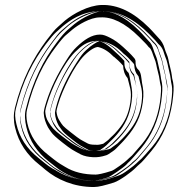

<svg xmlns="http://www.w3.org/2000/svg" viewBox="-20 -717 718 772"><path d="M580 -526C590 -519 594 -498 600 -484C609 -464 608 -453 615 -428C623 -399 620 -397 627 -369C628 -363 628 -340 623 -305C613 -239 589 -184 551 -138C528 -111 512 -93 511 -92C489 -73 493 -73 461 -50C444 -38 433 -31 429 -30C395 -19 373 -15 365 -15C317 -15 276 -25 242 -46C237 -49 230 -53 222 -58C210 -65 184 -86 174 -94C129 -129 101 -171 90 -221C85 -244 85 -262 89 -278C116 -387 156 -465 205 -529C223 -553 238 -570 243 -574L271 -598C294 -617 343 -647 381 -647H383C429 -650 482 -626 540 -568C559 -549 572 -536 576 -530C577 -528 579 -527 580 -526ZM616 -566C608 -574 597 -588 579 -606C517 -668 454 -699 388 -697C334 -695 275 -662 241 -634L213 -609C200 -598 187 -581 167 -555C114 -484 68 -397 40 -283C34 -258 34 -231 41 -203C55 -144 88 -94 139 -54C145 -50 153 -42 163 -34C210 5 276 35 357 35C377 35 402 28 438 17C462 9 510 -26 526 -43C531 -48 536 -53 541 -57C551 -65 564 -80 588 -109C634 -164 662 -230 673 -305C678 -342 680 -367 676 -386C673 -398 671 -407 671 -412C670 -427 659 -464 657 -478C655 -491 645 -510 642 -522C637 -540 629 -553 616 -566ZM554 -305C559 -343 556 -358 551 -384C548 -403 548 -426 536 -437C530 -442 525 -451 525 -466C526 -474 523 -479 520 -483C505 -501 488 -516 475 -528C456 -545 441 -556 423 -565C407 -573 396 -578 382 -578C349 -578 318 -557 288 -528C275 -516 262 -499 247 -475C209 -416 183 -360 167 -310C163 -296 158 -283 156 -266V-261C157 -242 163 -224 173 -205C176 -199 181 -194 185 -187C193 -175 207 -163 231 -144C269 -114 272 -114 305 -96C319 -89 336 -86 353 -85C371 -84 387 -86 408 -93C411 -94 414 -96 416 -97C429 -106 440 -112 448 -121C465 -139 471 -143 490 -166C525 -207 546 -247 554 -305ZM504 -305C497 -259 483 -228 454 -194C433 -169 434 -174 415 -154C411 -151 405 -146 395 -139C373 -133 371 -135 362 -135C348 -135 339 -137 333 -140C300 -158 307 -152 266 -184C229 -213 233 -211 218 -234C211 -245 208 -259 207 -269C209 -284 213 -293 215 -301C229 -350 278 -454 320 -495C346 -520 364 -528 374 -528C397 -523 419 -508 437 -489C437 -489 438 -489 439 -488C450 -479 462 -468 475 -453C476 -435 480 -418 493 -403C501 -368 511 -354 504 -305ZM595 -546C588 -555 577 -567 558 -586C497 -647 438 -675 381 -672C329 -671 281 -639 254 -617L226 -593C217 -586 205 -569 186 -544C136 -477 92 -396 64 -284C59 -264 60 -240 66 -215C79 -160 110 -113 159 -75C169 -67 193 -45 210 -36C218 -32 224 -28 229 -25C267 -2 313 10 365 10C379 10 402 5 437 -6C447 -9 458 -17 476 -30C509 -54 508 -55 528 -73C533 -77 546 -94 570 -122C612 -172 638 -231 648 -301C653 -338 654 -360 651 -374C645 -399 648 -403 639 -435C633 -456 634 -469 623 -494C619 -503 616 -529 595 -546ZM599 -548C609 -539 614 -530 618 -515C623 -499 631 -481 632 -474C635 -457 645 -419 646 -410C647 -403 649 -393 652 -380C655 -368 653 -345 648 -309C638 -239 612 -177 569 -125C545 -97 532 -81 525 -75C520 -70 513 -66 508 -60C495 -47 445 -12 430 -7C395 4 371 10 357 10C282 10 222 -18 179 -54C169 -62 161 -68 155 -73C108 -110 77 -155 65 -209C59 -234 59 -256 64 -277C92 -388 136 -472 187 -540C206 -566 219 -581 229 -590L257 -615C289 -641 345 -670 389 -672C446 -674 502 -647 561 -588C578 -571 589 -558 599 -548ZM529 -309C534 -344 531 -353 526 -380C522 -400 520 -416 519 -418C506 -430 500 -446 500 -465V-467V-468C487 -483 471 -497 458 -509C440 -526 428 -535 413 -542C395 -550 389 -553 382 -553C360 -553 334 -538 305 -510C294 -500 283 -486 268 -462C231 -405 206 -351 191 -303C187 -289 184 -279 181 -262C182 -248 187 -233 195 -217C196 -214 200 -209 206 -200C210 -193 223 -182 247 -163C285 -133 282 -136 316 -118C323 -114 339 -111 355 -110C370 -109 379 -110 401 -117C401 -117 401 -118 402 -118C416 -127 425 -134 430 -139C449 -159 453 -161 471 -182C503 -220 521 -255 529 -309ZM529 -301C522 -251 504 -215 473 -178C451 -152 450 -153 433 -136H432L431 -135C426 -131 420 -126 410 -119L406 -117L402 -116C380 -109 366 -110 362 -110C345 -110 333 -112 322 -118C291 -135 291 -134 251 -165C216 -193 211 -199 197 -221C186 -237 183 -254 182 -266V-269V-272C185 -290 189 -301 191 -308C206 -361 255 -465 303 -512C331 -539 353 -552 374 -553H377L380 -552C410 -545 434 -529 455 -507C467 -497 479 -486 493 -470L499 -463L500 -455C501 -440 504 -428 512 -419L516 -414L518 -408C525 -378 537 -354 529 -301ZM617 -540C638 -523 639 -501 644 -490C654 -467 654 -455 660 -432C668 -401 665 -398 671 -372C673 -361 673 -339 668 -303C658 -235 633 -176 592 -127C568 -99 554 -84 549 -79C529 -62 530 -59 497 -35C478 -21 469 -15 451 -9C414 3 393 10 365 10C304 10 250 -4 209 -29C204 -32 198 -36 190 -40C171 -51 147 -72 137 -80C87 -119 58 -165 46 -218C40 -242 39 -263 44 -281C71 -391 114 -473 164 -539C183 -564 196 -579 205 -587L233 -612C258 -632 307 -671 380 -672C458 -676 522 -638 580 -580C599 -561 611 -548 617 -540ZM577 -553C567 -563 556 -577 539 -594C478 -655 426 -673 390 -672C364 -671 311 -646 279 -620L251 -596C242 -588 227 -572 208 -546C156 -478 112 -392 84 -279C78 -256 80 -232 86 -206C99 -150 130 -104 176 -68C182 -63 190 -57 200 -49C243 -13 298 10 357 10C360 10 379 8 415 -4C425 -8 475 -42 487 -54C492 -60 497 -65 503 -70C509 -76 523 -92 547 -120C590 -172 618 -235 628 -307C633 -344 634 -368 631 -383C628 -395 627 -405 626 -411C625 -423 615 -461 612 -476C610 -486 601 -504 597 -518C592 -534 587 -544 577 -553ZM509 -307C514 -343 511 -355 506 -382C503 -401 499 -421 497 -424C484 -436 480 -449 480 -466V-467V-472C466 -488 450 -503 436 -515C418 -532 405 -541 394 -546C388 -549 383 -551 380 -552C371 -549 349 -537 326 -515C315 -505 304 -491 289 -467C252 -410 226 -355 211 -306C207 -292 203 -280 201 -264V-262C202 -245 207 -229 216 -212C218 -208 223 -203 228 -195C233 -187 244 -177 268 -158C306 -128 302 -133 336 -114C338 -113 343 -111 359 -110C364 -110 366 -109 383 -114C396 -123 403 -128 408 -133C427 -153 432 -155 450 -176C483 -215 501 -251 509 -307ZM549 -303C542 -255 525 -221 494 -184C472 -158 471 -159 454 -142L453 -141L452 -140C447 -136 440 -131 430 -124L425 -120L417 -117C396 -111 369 -110 362 -110C339 -110 318 -114 302 -122C272 -138 269 -139 229 -170C193 -198 189 -204 175 -226C165 -241 163 -256 162 -267V-269V-271C165 -288 169 -298 171 -305C186 -357 233 -459 281 -507C307 -532 329 -552 372 -553H382L391 -551C432 -542 456 -523 476 -502C488 -493 501 -480 515 -464L519 -459L520 -454C521 -438 525 -424 534 -414L537 -410L538 -406C545 -374 556 -354 549 -303Z"/></svg>

Font: AppleStorm
Style: XbdFaxIta
Weight: 800
Foundry: Cannot Into Space Fonts
Version: Version 1.01